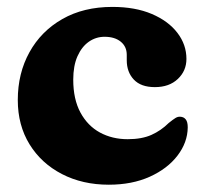

<svg xmlns="http://www.w3.org/2000/svg" viewBox="-20 -511 582 545"><path d="M509.2 -343.8Q509.2 -309.9 484.7 -286.8Q460.3 -263.7 419.6 -263.7Q380 -263.7 359.9 -285.1Q339.8 -306.4 339.8 -340.1V-355.4Q339.8 -378.8 322.7 -392.7Q305.6 -406.6 276.8 -406.6Q252.3 -406.6 232.1 -392.5Q212 -378.4 199.9 -351.3Q187.9 -324.2 187.9 -284.9Q187.9 -229.4 208.3 -191.6Q228.8 -153.8 263.7 -134.8Q298.7 -115.9 342.4 -115.9Q382.6 -115.9 409.8 -128.1Q437.1 -140.3 458.9 -161.9Q471.3 -171.9 478 -176Q484.7 -180.1 491.3 -179.7Q501.7 -179.3 507.3 -172Q513 -164.8 512.9 -149.3Q512.4 -106.7 483.9 -69.4Q455.5 -32.2 405.2 -9.4Q354.9 13.3 288.8 13.3Q214.2 13.3 155.7 -17Q97.3 -47.2 63.9 -101.3Q30.5 -155.4 30.5 -227.2Q30.5 -302.9 63.6 -362.7Q96.6 -422.5 156.9 -456.9Q217.2 -491.4 299 -491.4Q363.9 -491.4 411 -471.3Q458.1 -451.2 483.6 -417.7Q509.2 -384.3 509.2 -343.8Z"/></svg>

Font: Fraunces SuperSoft 9pt
Style: Regular
Weight: 900
Version: Version 1.000;[b76b70a41]